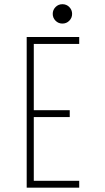

<svg xmlns="http://www.w3.org/2000/svg" viewBox="-20 -872 490 892"><path d="M302 -775.8Q289 -762.5 270 -762.5Q251 -762.5 238 -775.8Q225 -789 225 -807.5Q225 -826 238 -839.2Q251 -852.5 270 -852.5Q289 -852.5 302 -839.2Q315 -826 315 -807.5Q315 -789 302 -775.8ZM348 -668H137V-360H304V-328H137V-32H348V0H104V-700H348Z"/></svg>

Font: League Mono Condensed Thin
Style: Regular
Weight: 100
Width: 1
Designer: Tyler Finck
Foundry: The League of Moveable Type / Tyler Finck
Version: Version 2.210